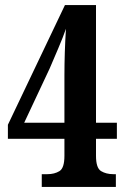

<svg xmlns="http://www.w3.org/2000/svg" viewBox="-20 -734 496 754"><path d="M144 0V-50H166Q194 -50 213.5 -62Q233 -74 233 -122V-189H11V-244L235 -714H357V-252H439V-189H357V-122Q357 -74 377 -62Q397 -50 425 -50H435V0ZM75 -252H233V-438Q233 -481 234.5 -528Q236 -575 239 -621Q228 -589 209 -544.5Q190 -500 175 -465Z"/></svg>

Font: Noto Serif Hebrew ExtraCondensed
Style: Bold
Weight: 700
Width: 2
Designer: Monotype Design Team
Foundry: Monotype Imaging Inc.
Version: Version 2.004; ttfautohint (v1.8.4.7-5d5b)